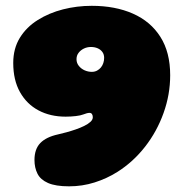

<svg xmlns="http://www.w3.org/2000/svg" viewBox="-20 -617 624 660"><path d="M217.5 23.5Q171 23.5 145 12Q119 0.5 108.8 -20Q98.5 -40.5 98.5 -67Q98.5 -104.5 118.5 -125.2Q138.5 -146 179.5 -155Q192.5 -158 208.2 -162.2Q224 -166.5 240 -172Q256 -177.5 269.2 -184Q282.5 -190.5 290.8 -198Q299 -205.5 299 -214Q299 -220.5 296.2 -224.8Q293.5 -229 287.5 -229Q280 -229 266 -223.5Q257.5 -220 240.5 -218Q223.5 -216 205.5 -216Q153 -216 112.5 -237.5Q72 -259 48.8 -300.2Q25.5 -341.5 25.5 -400.5Q25.5 -450 48.2 -487Q71 -524 109.8 -548.2Q148.5 -572.5 196.5 -584.8Q244.5 -597 295.5 -597Q376 -597 436.8 -570.2Q497.5 -543.5 531.2 -490.5Q565 -437.5 565 -358.5Q565 -292 542.2 -228.5Q519.5 -165 478.8 -112.8Q438 -60.5 383.5 -26Q347 -3 305 10.2Q263 23.5 217.5 23.5ZM295.5 -370Q305.5 -370 313.5 -374.2Q321.5 -378.5 327 -385.2Q332.5 -392 335.2 -400.5Q338 -409 338 -418Q338 -430 332 -438.2Q326 -446.5 315.8 -451Q305.5 -455.5 292.5 -455.5Q279.5 -455.5 268.2 -450Q257 -444.5 250 -435.2Q243 -426 243 -413.5Q243 -400.5 251 -390.5Q259 -380.5 271 -375.2Q283 -370 295.5 -370Z"/></svg>

Font: Gluten Thin Black
Style: Regular
Weight: 900
Version: Version 1.300